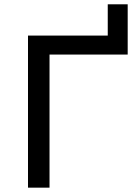

<svg xmlns="http://www.w3.org/2000/svg" viewBox="-20 -864 621 884"><path d="M108.9 0V-700.2H476.1V-844.2H567.9V-612.8H208V0Z"/></svg>

Font: Montserrat Medium
Style: Regular
Weight: 500
Designer: Julieta Ulanovsky
Foundry: Julieta Ulanovsky
Version: Version 7.200